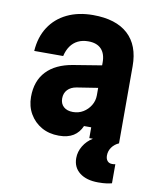

<svg xmlns="http://www.w3.org/2000/svg" viewBox="-92 -707 835 999"><g transform="rotate(10 325.0 -207.5)"><path d="M420 -386V-267L299 -248Q269 -243 252 -225Q235 -207 235 -179Q235 -151 253 -135Q271 -119 302 -119Q332 -119 356 -133.5Q380 -148 395 -172.5Q410 -197 410 -226V-400Q410 -446 386.5 -470.5Q363 -495 318 -495Q287 -495 263.5 -483.5Q240 -472 224.5 -450Q209 -428 202 -397H49Q54 -471 88.5 -524Q123 -577 182 -605.5Q241 -634 319 -634Q440 -634 503.5 -576Q567 -518 567 -408V0H410V-57H372Q357 -22 327.5 -3.5Q298 15 251 15Q199 15 159.5 -7.5Q120 -30 97 -69.5Q74 -109 74 -159Q74 -243 122 -294Q170 -345 261 -360ZM495 219Q433 219 397 191Q361 163 361 114Q361 80 379.5 49.5Q398 19 429 0L497 -3L567 0Q544 10 530 29.5Q516 49 516 73Q516 91 525 101.5Q534 112 550 112Q556 112 560 111.5Q564 111 567 110V211Q556 214 539 216.5Q522 219 495 219Z"/></g></svg>

Font: Martian Mono SemiCondensed
Style: Bold
Weight: 700
Width: 4
Designer: Roman Shamin
Foundry: Evil Martians
Version: Version 1.000